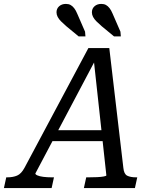

<svg xmlns="http://www.w3.org/2000/svg" viewBox="-76 -962 793 982"><path d="M196 -296H464L463 -240H172ZM402 -670 417 -665 105 -75Q104 -70 115 -65Q126 -60 145.5 -57.5Q165 -55 188 -55H200L188 0H-56L-44 -55H-38Q-10 -55 11.5 -64Q33 -73 50 -105L376 -716H483L555 -103Q558 -72 574.5 -63.5Q591 -55 621 -55H626L614 0H353L365 -55H378Q402 -55 422 -56Q442 -57 455 -59.5Q468 -62 468 -65ZM319 -892 359 -800 361 -776H326L263 -828Q247 -842 236 -853Q225 -864 219 -875.5Q213 -887 213 -899Q213 -918 226.5 -930Q240 -942 261 -942Q275 -942 285 -936.5Q295 -931 303.5 -920Q312 -909 319 -892ZM500 -892 540 -800 542 -776H507L444 -828Q428 -842 417 -853Q406 -864 400 -875.5Q394 -887 394 -899Q394 -918 407.5 -930Q421 -942 442 -942Q456 -942 466 -936.5Q476 -931 484.5 -920Q493 -909 500 -892Z"/></svg>

Font: Roboto Serif
Style: Italic
Weight: 400
Italic angle: -10°
Designer: Greg Gazdowicz
Foundry: Commercial Type
Version: Version 1.008